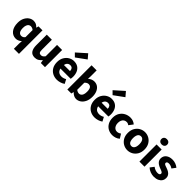

<svg xmlns="http://www.w3.org/2000/svg" viewBox="268 -2284 3927 3927"><g transform="rotate(45 2231.5 -321.0)"><path d="M361.3 184.1V32.8L366.6 -42.9Q342.6 -19.3 309.1 -3.7Q275.6 12 242.1 12Q149.6 12 94.4 -57.4Q39.2 -126.9 39.2 -247.9Q39.2 -329 68.7 -387.2Q98.2 -445.3 145.4 -476.7Q192.7 -508.1 244.9 -508.1Q285.6 -508.1 317 -493.5Q348.3 -479 377.4 -447.2H381L393.3 -496.1H508.3V184.1ZM280.4 -108.3Q304.2 -108.3 323.9 -118.3Q343.5 -128.4 361.3 -152.7V-356.4Q341.9 -374.3 320.9 -381.1Q299.9 -387.8 279.2 -387.8Q255.4 -387.8 235.1 -373.1Q214.7 -358.3 202.3 -327.5Q189.8 -296.7 189.8 -249.5Q189.8 -176.9 214 -142.6Q238.1 -108.3 280.4 -108.3Z M787 12Q706.3 12 669.7 -41.5Q633.2 -95 633.2 -188V-496H780.1V-207Q780.1 -153.2 795 -133.3Q809.9 -113.3 841.5 -113.3Q869 -113.3 888.8 -126Q908.5 -138.6 929.8 -167.9V-496H1076.7V0H957L946.3 -68.6H942.7Q911.8 -31.8 874.7 -9.9Q837.5 12 787 12Z M1427.5 12Q1356.7 12 1299.7 -18.8Q1242.8 -49.6 1209.6 -107.6Q1176.5 -165.7 1176.5 -248.2Q1176.5 -328.8 1210.4 -387.1Q1244.2 -445.4 1297.9 -476.9Q1351.6 -508.5 1410.8 -508.5Q1481.7 -508.5 1528.9 -477.3Q1576.1 -446.1 1599.6 -392Q1623.1 -337.9 1623.1 -270Q1623.1 -249.8 1621 -232.1Q1619 -214.5 1616.5 -203.3H1320.5Q1327.6 -168.4 1345.2 -145.9Q1362.8 -123.3 1389 -112.3Q1415.1 -101.3 1448 -101.3Q1476.6 -101.3 1503.4 -109.4Q1530.2 -117.6 1556.4 -133L1604.2 -43.4Q1566.8 -16.7 1519.5 -2.3Q1472.1 12 1427.5 12ZM1319.4 -304.7H1495.6Q1495.6 -344.7 1476.4 -370Q1457.3 -395.2 1414.4 -395.2Q1391.4 -395.2 1371.6 -385.3Q1351.8 -375.4 1338.1 -355.2Q1324.4 -335 1319.4 -304.7ZM1368.5 -572.4 1296.2 -644.4 1500.8 -826.4 1584.1 -728.9Z M1984.1 12Q1950.9 12 1917.8 -4.5Q1884.6 -21 1854.6 -52.9H1850.9L1838.7 0H1723.7V-700.6H1870.7V-529.4L1867 -453.2Q1895.2 -478.6 1929.2 -493.4Q1963.2 -508.1 1998.3 -508.1Q2058.4 -508.1 2102.1 -476.9Q2145.8 -445.7 2169.3 -389.4Q2192.8 -333.2 2192.8 -256.7Q2192.8 -171.6 2162.9 -111.2Q2133 -50.8 2085.4 -19.4Q2037.8 12 1984.1 12ZM1949.8 -108.3Q1975.5 -108.3 1996.5 -123.4Q2017.6 -138.4 2029.9 -170.7Q2042.1 -202.9 2042.1 -254.2Q2042.1 -298.8 2032.7 -328.4Q2023.3 -358 2004.3 -372.9Q1985.3 -387.8 1955.9 -387.8Q1933.8 -387.8 1913.2 -377.5Q1892.6 -367.1 1870.7 -343.4V-139.7Q1890.4 -122.6 1911.1 -115.5Q1931.7 -108.3 1949.8 -108.3Z M2518.5 12Q2447.7 12 2390.7 -18.8Q2333.8 -49.6 2300.6 -107.6Q2267.5 -165.7 2267.5 -248.2Q2267.5 -328.8 2301.4 -387.1Q2335.2 -445.4 2388.9 -476.9Q2442.6 -508.5 2501.8 -508.5Q2572.7 -508.5 2619.9 -477.3Q2667.1 -446.1 2690.6 -392Q2714.1 -337.9 2714.1 -270Q2714.1 -249.8 2712 -232.1Q2710 -214.5 2707.5 -203.3H2411.5Q2418.6 -168.4 2436.2 -145.9Q2453.8 -123.3 2480 -112.3Q2506.1 -101.3 2539 -101.3Q2567.6 -101.3 2594.4 -109.4Q2621.2 -117.6 2647.4 -133L2695.2 -43.4Q2657.8 -16.7 2610.5 -2.3Q2563.1 12 2518.5 12ZM2410.4 -304.7H2586.6Q2586.6 -344.7 2567.4 -370Q2548.3 -395.2 2505.4 -395.2Q2482.4 -395.2 2462.6 -385.3Q2442.8 -375.4 2429.1 -355.2Q2415.4 -335 2410.4 -304.7ZM2459.5 -572.4 2387.2 -644.4 2591.8 -826.4 2675.1 -728.9Z M3031.2 12Q2961.9 12 2906.4 -18.7Q2850.9 -49.5 2818.4 -107.5Q2785.9 -165.6 2785.9 -247.9Q2785.9 -330.4 2822.1 -388.5Q2858.2 -446.7 2917 -477.4Q2975.8 -508.1 3044.4 -508.1Q3090.2 -508.1 3126.1 -493.4Q3162 -478.7 3189.3 -454.7L3120.2 -363.9Q3103.2 -377.8 3087.1 -383.6Q3071 -389.5 3052.6 -389.5Q3017.3 -389.5 2991.1 -372.1Q2964.9 -354.7 2950.7 -322.8Q2936.5 -290.8 2936.5 -247.9Q2936.5 -205 2951.2 -173.1Q2965.9 -141.2 2990.8 -123.9Q3015.7 -106.6 3047.7 -106.6Q3073.8 -106.6 3095.9 -115.7Q3117.9 -124.8 3137.2 -139.6L3194.7 -47.1Q3159 -14.9 3115.3 -1.5Q3071.6 12 3031.2 12Z M3466.5 12Q3403.8 12 3348.7 -18.7Q3293.6 -49.5 3259.2 -107.5Q3224.9 -165.6 3224.9 -247.9Q3224.9 -330.4 3259.2 -388.5Q3293.6 -446.7 3348.7 -477.4Q3403.8 -508.1 3466.5 -508.1Q3529.3 -508.1 3584.3 -477.4Q3639.3 -446.7 3673.8 -388.5Q3708.2 -330.4 3708.2 -247.9Q3708.2 -165.6 3673.8 -107.5Q3639.3 -49.5 3584.3 -18.7Q3529.3 12 3466.5 12ZM3466.5 -106.6Q3496.9 -106.6 3517.3 -123.9Q3537.7 -141.2 3547.6 -173.1Q3557.5 -205 3557.5 -247.9Q3557.5 -290.8 3547.6 -322.8Q3537.7 -354.7 3517.3 -372.1Q3496.9 -389.5 3466.5 -389.5Q3436.1 -389.5 3415.8 -372.1Q3395.5 -354.7 3385.5 -322.8Q3375.5 -290.8 3375.5 -247.9Q3375.5 -205 3385.5 -173.1Q3395.5 -141.2 3415.8 -123.9Q3436.1 -106.6 3466.5 -106.6Z M3808.6 0V-496H3955.5V0ZM3882.4 -568.7Q3845.5 -568.7 3822.4 -589.8Q3799.3 -610.9 3799.3 -645.9Q3799.3 -680.7 3822.4 -701.7Q3845.5 -722.7 3882.4 -722.7Q3919.4 -722.7 3942.4 -701.7Q3965.5 -680.7 3965.5 -645.9Q3965.5 -610.9 3942.4 -589.8Q3919.4 -568.7 3882.4 -568.7Z M4231.3 12Q4181.7 12 4130 -7.2Q4078.2 -26.5 4040.8 -62.2L4103.3 -144.9Q4137.4 -118.2 4170.9 -107.5Q4204.3 -96.7 4234.9 -96.7Q4267.8 -96.7 4282.7 -108.4Q4297.6 -120 4297.6 -139.4Q4297.6 -155.8 4284.5 -166.9Q4271.3 -178 4249.6 -186.6Q4227.9 -195.3 4200.7 -205.3Q4165.3 -218.3 4135.3 -238Q4105.2 -257.7 4086.8 -286Q4068.5 -314.3 4068.5 -352.8Q4068.5 -422.6 4120.6 -465.4Q4172.7 -508.1 4258 -508.1Q4311.8 -508.1 4356.6 -490.5Q4401.3 -472.9 4432.9 -445.3L4370.4 -362.7Q4343.1 -382.1 4316.1 -390.8Q4289.1 -399.4 4262.6 -399.4Q4233.9 -399.4 4219.9 -388.4Q4205.9 -377.5 4205.9 -359.8Q4205.9 -345.6 4215.8 -335.7Q4225.6 -325.9 4246.1 -317.5Q4266.7 -309.1 4298.2 -299Q4336.2 -286.4 4367.4 -266.8Q4398.6 -247.2 4416.9 -218.2Q4435.1 -189.2 4435.1 -148Q4435.1 -103.1 4411.7 -66.9Q4388.4 -30.8 4343.1 -9.4Q4297.8 12 4231.3 12Z"/></g></svg>

Font: Source Sans Variable
Style: Regular
Weight: 200
Designer: Paul D. Hunt
Foundry: Adobe Systems Incorporated
Version: Version 3.006;hotconv 1.0.111;makeotfexe 2.5.65597